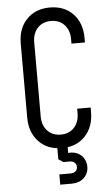

<svg xmlns="http://www.w3.org/2000/svg" viewBox="-64 -807 605 1064"><g transform="rotate(-5 239.0 -274.5)"><path d="M432 -194V-169Q432 -86 383.5 -35Q335 16 254.5 16Q174.5 16 125.8 -35Q77 -86 77 -169V-581Q77 -664.5 125.8 -715.2Q174.5 -766 254.5 -766Q335 -766 383.5 -715.2Q432 -664.5 432 -581V-556H357V-581Q357 -630.5 329 -660.8Q301 -691 254.5 -691Q208 -691 180 -660.8Q152 -630.5 152 -581V-169Q152 -119.5 180 -89.2Q208 -59 254.5 -59Q301 -59 329 -89.2Q357 -119.5 357 -169V-194ZM227 217.2V160.2H290.8Q307.2 160.2 317.4 151.2Q327.5 142.1 327.5 127.5Q327.5 112.5 317.4 103.1Q307.2 93.8 290.8 93.8H255L228.5 76V-18.2H286.2V62.2L251 54.8Q292.1 39.9 322.2 48Q352.4 56.1 368.8 78.9Q385.2 101.6 385.2 130.9Q385.2 167.9 359.4 192.6Q333.5 217.2 290.8 217.2Z"/></g></svg>

Font: Mohave Light
Style: Regular
Weight: 300
Designer: Gumpita Rahayu
Foundry: Tokotype
Version: Version 2.003